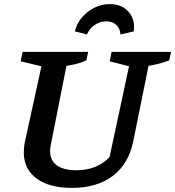

<svg xmlns="http://www.w3.org/2000/svg" viewBox="-20 -905 854 936"><path d="M331 11Q220 11 158 -35Q96 -81 96 -162Q96 -179 100 -207L182 -582L81 -606L90 -652H410L401 -611Q381 -601 358 -595Q335 -589 304 -584L228 -201Q226 -191 225 -183.5Q224 -176 224 -170Q224 -123 257 -99Q290 -75 353 -75Q452 -75 514 -139L609 -582L515 -606L524 -652H814L805 -611Q764 -594 704 -584L630 -218Q608 -107 530.5 -48Q453 11 331 11ZM515 -885Q574 -885 607 -847Q640 -809 632 -752L567 -737Q566 -765 547.5 -783Q529 -801 498 -801Q468 -801 442 -783.5Q416 -766 404 -737L345 -752Q354 -790 379.5 -820Q405 -850 440.5 -867.5Q476 -885 515 -885Z"/></svg>

Font: Piazzolla SC SemiBold
Style: Italic
Weight: 600
Italic angle: -11.3°
Designer: Juan Pablo del Peral
Foundry: Huerta Tipografica
Version: Version 1.330